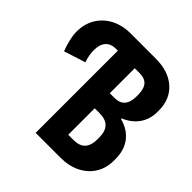

<svg xmlns="http://www.w3.org/2000/svg" viewBox="-209 -858 1000 1000"><g transform="rotate(45 291.0 -358.0)"><path d="M204.5 0V-716H373.5Q466.5 -716 521.2 -667.5Q576 -619 576 -535.5V-525Q576 -472 548 -431.8Q520 -391.5 468 -370V-365.5Q530 -348.5 562.5 -305.5Q595 -262.5 595 -197.5V-186Q595 -130.5 569 -88.8Q543 -47 496.2 -23.5Q449.5 0 387.5 0ZM8.5 -405Q-4 -438 -11 -468.5Q-18 -499 -18 -522.5Q-18 -580 8 -623.5Q34 -667 80.8 -691.5Q127.5 -716 189 -716H287V-605.5H191.5Q153.5 -605.5 133.8 -583.2Q114 -561 114 -518.5Q114 -500 117.5 -481Q121 -462 128 -443ZM331.5 -113H370.5Q414 -113 435 -135.8Q456 -158.5 456 -205.5V-215Q456 -262.5 434 -285.2Q412 -308 366.5 -308H287.5V-419H366.5Q404.5 -419 423.2 -441Q442 -463 442 -507.5V-515Q442 -560.5 423.8 -581.8Q405.5 -603 366.5 -603H331.5Z"/></g></svg>

Font: Google Sans Code
Style: Regular
Weight: 400
Monospace: yes
Designer: Google Sans Code Authors
Foundry: Google LLC
Version: Version 6.000